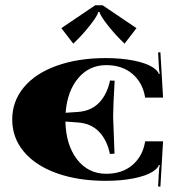

<svg xmlns="http://www.w3.org/2000/svg" viewBox="-20 -679 687 726"><path d="M368 -659.1 496.1 -572.6 451 -514Q418.3 -544.6 388.8 -581.9Q359.3 -619.3 356.2 -633.7H351.8Q348.8 -619.3 319.3 -581.9Q289.8 -544.6 257 -514L212 -572.6L340 -659.1ZM26.2 -227.3Q26.2 -295.9 70.1 -348.8Q114.1 -401.7 194.7 -430.5Q275.3 -459.4 380.2 -459.4Q437.9 -459.4 485.4 -450Q532.8 -440.6 557.7 -424.4Q576.9 -411.7 580.9 -399.5L584.4 -400.3Q581.3 -410.8 580.9 -424.8L577.8 -480.8L586.5 -481.2L596.6 -309.9H528.8L528.4 -312.5Q519.2 -366.7 480.6 -399.7Q441.9 -432.7 381.6 -432.7Q317.3 -432.7 275.8 -383.5Q234.3 -334.4 228.1 -252.6L274.5 -255.7Q324.7 -259.2 355.1 -291.1Q385.5 -323 396 -374.6L413.5 -373.7Q407.8 -276.7 407.8 -237.3L413 -97.9L395.5 -97Q385.1 -148.6 354.9 -180.5Q324.7 -212.4 274.5 -215.9L227.3 -219.4Q229.5 -130.2 271.6 -76Q313.8 -21.9 381.6 -21.9Q441.9 -21.9 480.6 -54.9Q519.2 -87.8 528.4 -142L528.8 -144.7H596.6L586.5 26.7L577.8 26.2L580.9 -29.7Q581.3 -43.7 584.4 -54.2L580.9 -55.1Q576.9 -42.8 557.7 -30.2Q532.8 -14 485.4 -4.6Q437.9 4.8 380.2 4.8Q275.3 4.8 194.7 -24Q114.1 -52.9 70.1 -105.6Q26.2 -158.2 26.2 -227.3Z"/></svg>

Font: Wabroye
Style: Medium
Weight: 500
Designer: gluk
Foundry: gluk
Version: Version 0.14